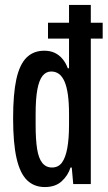

<svg xmlns="http://www.w3.org/2000/svg" viewBox="-20 -744 435 776"><path d="M161 12Q118 12 89.5 -15.5Q61 -43 47 -104Q33 -165 33 -266Q33 -364 46 -423.5Q59 -483 87 -511Q115 -539 159 -539Q183 -539 201 -530.5Q219 -522 232.5 -506Q246 -490 254 -468H259V-724H347V0H276L270 -67H265Q255 -35 229.5 -11.5Q204 12 161 12ZM190 -67Q216 -67 230.5 -87Q245 -107 252 -145.5Q259 -184 259 -240V-283Q259 -328 254.5 -360.5Q250 -393 241 -414Q232 -435 218.5 -445Q205 -455 187 -455Q166 -455 152 -437.5Q138 -420 131 -382.5Q124 -345 124 -283V-240Q124 -180 130 -142Q136 -104 151 -85.5Q166 -67 190 -67ZM174 -588V-652H395V-588Z"/></svg>

Font: Archivo ExtraCondensed Medium
Style: Regular
Weight: 500
Width: 2
Designer: Hector Gatti
Foundry: Omnibus-Type
Version: Version 2.001